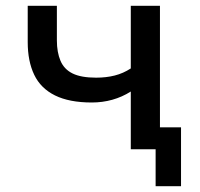

<svg xmlns="http://www.w3.org/2000/svg" viewBox="-20 -517 692 665"><path d="M519 128V0H433V-76H607V128ZM433 0V-200Q403 -181 369 -171.5Q335 -162 298 -162Q220 -162 170.5 -186.5Q121 -211 98.5 -258Q76 -305 76 -371V-497H177V-377Q177 -336 189.5 -306.5Q202 -277 231.5 -262.5Q261 -248 313 -248Q348 -248 377.5 -255.5Q407 -263 433 -280V-497H534V0Z"/></svg>

Font: Nunito Sans 7pt Medium
Style: Regular
Weight: 500
Designer: Vernon Adams
Foundry: Vernon Adams
Version: Version 3.101;gftools[0.9.27]